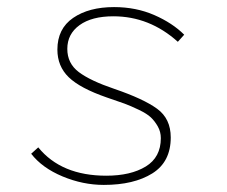

<svg xmlns="http://www.w3.org/2000/svg" viewBox="-20 -510 640 542"><path d="M273 12Q214 12 156.5 -12Q99 -36 68 -76L88 -94Q153 -14 280 -14Q349 -14 391.5 -40Q434 -66 434 -120Q434 -138 425.5 -153Q417 -168 406 -178.5Q395 -189 372 -200Q349 -211 331.5 -217.5Q314 -224 281 -235Q206 -261 174 -292Q142 -323 142 -370Q142 -429 186.5 -459.5Q231 -490 302 -490Q364 -490 415.5 -467.5Q467 -445 500 -412L482 -392Q402 -464 300 -464Q239 -464 204.5 -439Q170 -414 170 -372Q170 -331 202.5 -306.5Q235 -282 303 -259Q385 -231 423.5 -203Q462 -175 462 -122Q462 -53 410 -20.5Q358 12 273 12Z"/></svg>

Font: TypoPRO Source Code Pro
Style: Italic
Weight: 200
Italic angle: -11°
Monospace: yes
Designer: Paul D. Hunt, Teo Tuominen
Foundry: Adobe Systems Incorporated
Version: Version 1.030;PS 1.0;hotconv 1.0.84;makeotf.lib2.5.63406